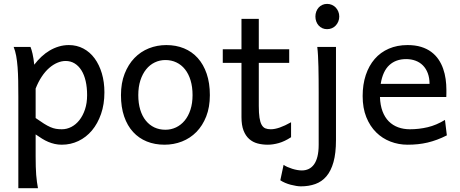

<svg xmlns="http://www.w3.org/2000/svg" viewBox="-20 -743 2401 1002"><path d="M166 -127Q190.9 -109.4 209.2 -97.9Q227.5 -86.4 242.7 -79.8Q257.8 -73.2 271.7 -70.8Q285.6 -68.4 302.7 -68.4Q328.6 -68.4 352.3 -80.6Q376 -92.8 394.3 -116Q412.6 -139.2 423.6 -172.1Q434.6 -205.1 434.6 -246.6Q434.6 -287.1 427 -320.1Q419.4 -353 404.8 -376.2Q390.1 -399.4 369.4 -412.1Q348.6 -424.8 322.3 -424.8Q301.3 -424.8 279.3 -415.5Q257.3 -406.2 236.6 -388.2Q215.8 -370.1 197.8 -343Q179.7 -315.9 166 -280.8ZM139.2 -498Q144.5 -485.4 149.9 -462.2Q155.3 -439 158.7 -405.3Q175.8 -427.7 196 -446.8Q216.3 -465.8 239 -479.2Q261.7 -492.7 286.9 -500.2Q312 -507.8 339.4 -507.8Q380.9 -507.8 415.3 -489.5Q449.7 -471.2 473.9 -438.2Q498 -405.3 511.5 -360.1Q524.9 -314.9 524.9 -261.2Q524.9 -198.7 507.3 -148.2Q489.7 -97.7 459.7 -62Q429.7 -26.4 389.2 -7.1Q348.6 12.2 302.7 12.2Q283.2 12.2 265.9 8.3Q248.5 4.4 232.2 -2.4Q215.8 -9.3 199.7 -19.3Q183.6 -29.3 166 -41.5V73.2Q166 102.5 166.7 126.2Q167.5 149.9 168.9 169.9Q170.4 189.9 172.9 206.8Q175.3 223.6 178.2 239.3H75.7V-236.8Q75.7 -282.2 75 -321Q74.2 -359.9 71.8 -392.3Q69.3 -424.8 64.5 -451.2Q59.6 -477.5 51.3 -498Z M701.7 -246.6Q701.7 -204.1 711.9 -170.4Q722.2 -136.7 741 -113.5Q759.8 -90.3 785.6 -78.1Q811.5 -65.9 843.3 -65.9Q872.6 -65.9 898.4 -78.1Q924.3 -90.3 943.6 -113.5Q962.9 -136.7 973.9 -170.4Q984.9 -204.1 984.9 -246.6Q984.9 -289.6 974.6 -323.5Q964.4 -357.4 945.6 -381.1Q926.8 -404.8 900.6 -417.2Q874.5 -429.7 843.3 -429.7Q813.5 -429.7 787.6 -417.2Q761.7 -404.8 742.7 -381.1Q723.6 -357.4 712.6 -323.5Q701.7 -289.6 701.7 -246.6ZM611.3 -246.6Q611.3 -309.6 630.4 -358.2Q649.4 -406.7 681.6 -440.2Q713.9 -473.6 756.8 -490.7Q799.8 -507.8 848.1 -507.8Q898.4 -507.8 940.2 -490.7Q981.9 -473.6 1012 -440.2Q1042 -406.7 1058.6 -358.2Q1075.2 -309.6 1075.2 -246.6Q1075.2 -183.6 1056.2 -135.3Q1037.1 -86.9 1004.9 -54.2Q972.7 -21.5 929.7 -4.6Q886.7 12.2 838.4 12.2Q788.1 12.2 746.3 -4.6Q704.6 -21.5 674.6 -54.2Q644.5 -86.9 627.9 -135.3Q611.3 -183.6 611.3 -246.6Z M1142.6 -485.8H1240.2V-644.5H1330.6V-485.8H1489.3V-415H1330.6V-190.4Q1330.6 -152.8 1334.2 -128.9Q1337.9 -105 1345.5 -91.6Q1353 -78.1 1364.7 -73.2Q1376.5 -68.4 1393.1 -68.4Q1414.1 -68.4 1440.4 -77.6Q1466.8 -86.9 1499 -105V-26.9Q1465.3 -4.9 1434.6 3.7Q1403.8 12.2 1377.9 12.2Q1349.1 12.2 1324.2 5.6Q1299.3 -1 1280.5 -17.6Q1261.7 -34.2 1251 -61.8Q1240.2 -89.4 1240.2 -131.8V-415H1142.6Z M1626 -656.7Q1626 -670.4 1630.4 -682.4Q1634.8 -694.3 1642.8 -703.4Q1650.9 -712.4 1662.1 -717.5Q1673.3 -722.7 1687 -722.7Q1700.7 -722.7 1712.4 -717.5Q1724.1 -712.4 1732.4 -703.4Q1740.7 -694.3 1745.6 -682.4Q1750.5 -670.4 1750.5 -656.7Q1750.5 -643.1 1745.6 -631.1Q1740.7 -619.1 1732.4 -610.1Q1724.1 -601.1 1712.4 -595.9Q1700.7 -590.8 1687 -590.8Q1673.3 -590.8 1662.1 -595.9Q1650.9 -601.1 1642.8 -610.1Q1634.8 -619.1 1630.4 -631.1Q1626 -643.1 1626 -656.7ZM1733.4 -12.2Q1733.4 56.2 1720.5 102.5Q1707.5 148.9 1683.6 177Q1659.7 205.1 1625.7 217.3Q1591.8 229.5 1550.3 229.5Q1540 229.5 1526.1 227.3Q1512.2 225.1 1497.3 221.2Q1482.4 217.3 1468 211.2Q1453.6 205.1 1442.9 197.8L1460 117.2Q1467.8 123 1480 128.4Q1492.2 133.8 1505.4 137.9Q1518.6 142.1 1531.7 144.3Q1544.9 146.5 1555.2 146.5Q1574.7 146.5 1590.8 138.9Q1606.9 131.3 1618.7 115.2Q1630.4 99.1 1636.7 73.7Q1643.1 48.3 1643.1 12.2V-258.8Q1643.1 -294.4 1642.8 -329.1Q1642.6 -363.8 1641.8 -394.8Q1641.1 -425.8 1639.6 -452.4Q1638.2 -479 1635.7 -498H1733.4Z M1962.9 -236.8Q1964.4 -193.8 1976.3 -162.1Q1988.3 -130.4 2009 -109.6Q2029.8 -88.9 2057.9 -78.6Q2085.9 -68.4 2119.1 -68.4Q2166.5 -68.4 2211.9 -79.1Q2257.3 -89.8 2302.2 -117.2L2312 -36.6Q2286.1 -23.4 2261.2 -14.2Q2236.3 -4.9 2211.4 1Q2186.5 6.8 2160.9 9.5Q2135.3 12.2 2106.9 12.2Q2060.1 12.2 2017.6 -4.2Q1975.1 -20.5 1942.9 -52.5Q1910.6 -84.5 1891.6 -131.8Q1872.6 -179.2 1872.6 -241.7Q1872.6 -302.2 1888.9 -351.3Q1905.3 -400.4 1935.5 -435.3Q1965.8 -470.2 2009.3 -489Q2052.7 -507.8 2106.9 -507.8Q2147 -507.8 2177.7 -498.3Q2208.5 -488.8 2231 -471.9Q2253.4 -455.1 2268.6 -432.6Q2283.7 -410.2 2292.7 -384.3Q2301.8 -358.4 2305.7 -330.3Q2309.6 -302.2 2309.6 -274.9V-255.9Q2309.6 -243.7 2309.1 -236.8ZM2099.6 -434.6Q2045.9 -434.6 2011.7 -403.1Q1977.5 -371.6 1966.8 -305.2H2221.7Q2221.7 -336.4 2212.6 -360.6Q2203.6 -384.8 2187.3 -401.4Q2170.9 -418 2148.4 -426.3Q2126 -434.6 2099.6 -434.6Z"/></svg>

Font: Andika Viet
Style: Regular
Weight: 400
Designer: Victor Gaultney, Annie Olsen, Julie Remington, Don Collingsworth, Eric Hays, Becca Hirsbrunner
Foundry: SIL International
Version: Version 5.000